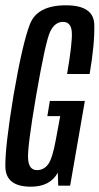

<svg xmlns="http://www.w3.org/2000/svg" viewBox="-26 -700 375 724"><path d="M90.5 4Q163 4 192 -49L193.5 0H238.5L294 -319.5H162L152.5 -262H201L185 -175.5Q172 -103 155.8 -80.8Q139.5 -58.5 113.5 -58.5Q82 -58.5 79.8 -103Q77.5 -147.5 109.5 -335Q145.5 -544 163.2 -580.8Q181 -617.5 211.5 -617.5Q242 -617.5 244.8 -579.2Q247.5 -541 227 -421H312Q331.5 -535 329.5 -607.5Q327.5 -680 222.5 -680Q114.5 -680 86.8 -608.8Q59 -537.5 25 -340.5Q-7 -146.5 -5.8 -71.2Q-4.5 4 90.5 4Z"/></svg>

Font: Anybody ExtraCondensed
Style: Italic
Weight: 400
Width: 2
Italic angle: -10°
Version: Version 1.113;gftools[0.9.25]